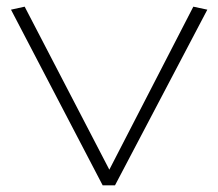

<svg xmlns="http://www.w3.org/2000/svg" viewBox="-20 -556 654 576"><path d="M288 0 13 -527 54 -536 308 -47 560 -536 602 -527 325 0Z"/></svg>

Font: Georama Extended ExtraLight
Style: Regular
Weight: 200
Width: 7
Designer: Jean-Baptiste Levee
Foundry: Production Type
Version: Version 1.000